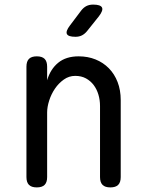

<svg xmlns="http://www.w3.org/2000/svg" viewBox="-20 -805 640 835"><path d="M185 -316V-35Q185 -12 174 -1Q163 10 140 10Q117 10 106 -1Q95 -12 95 -35V-515Q95 -538 106 -549Q117 -560 140 -560Q163 -560 174 -549Q185 -538 185 -515V-456Q199 -504 233 -532Q267 -560 322 -560Q362 -560 395.5 -546.5Q429 -533 453.5 -508Q478 -483 491.5 -448Q505 -413 505 -370V-35Q505 -12 494 -1Q483 10 460 10Q437 10 426 -1Q415 -12 415 -35V-344Q415 -370 408 -393.5Q401 -417 387.5 -435Q374 -453 354 -464Q334 -475 307 -475Q280 -475 257.5 -459Q235 -443 219 -419.5Q203 -396 194 -368Q185 -340 185 -316ZM308 -645Q277 -645 271 -657Q265 -669 284 -694L333 -759Q343 -772 355.5 -778.5Q368 -785 385 -785Q417 -785 423.5 -772.5Q430 -760 410 -734L358 -669Q348 -657 336 -651Q324 -645 308 -645Z"/></svg>

Font: Maple Mono Normal
Style: Regular
Weight: 400
Monospace: yes
Designer: subframe7536
Version: Version 7.000